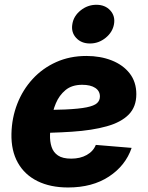

<svg xmlns="http://www.w3.org/2000/svg" viewBox="-20 -788 631 819"><path d="M270.5 11.7Q194.8 11.7 139.9 -15.4Q85 -42.5 56.2 -93.8Q27.3 -145 28.8 -217.3Q30.3 -285.2 53.7 -345.2Q77.1 -405.3 119.4 -451.2Q161.6 -497.1 219.7 -523.2Q277.8 -549.3 348.6 -549.3Q408.2 -549.3 456.5 -530.3Q504.9 -511.2 533.2 -474.9Q561.5 -438.5 561.5 -386.2Q561.5 -332.5 529.3 -299.6Q497.1 -266.6 435.5 -249.3Q374 -231.9 286.4 -226.1Q198.7 -220.2 87.4 -220.2L103.5 -318.4Q199.2 -318.4 258.5 -321Q317.9 -323.7 349.9 -330.3Q381.8 -336.9 394 -348.1Q406.2 -359.4 406.2 -376.5Q406.2 -399.9 386.2 -413.1Q366.2 -426.3 330.6 -426.3Q286.6 -426.3 259.5 -403.8Q232.4 -381.3 218.3 -347.4Q204.1 -313.5 199 -277.3Q193.8 -241.2 193.4 -213.4Q192.4 -184.6 200 -161.4Q207.5 -138.2 227.3 -124.8Q247.1 -111.3 283.7 -111.3Q322.3 -111.3 350.1 -127Q377.9 -142.6 388.7 -169.9L541.5 -157.2Q515.6 -81.5 444.8 -34.9Q374 11.7 270.5 11.7ZM363.8 -602.5Q326.7 -602.5 304.7 -626.5Q282.7 -650.4 288.6 -685.1Q293.9 -719.7 324 -743.7Q354 -767.6 391.1 -767.6Q428.2 -767.6 450.2 -743.7Q472.2 -719.7 466.3 -685.1Q460.4 -650.9 430.7 -626.7Q400.9 -602.5 363.8 -602.5Z"/></svg>

Font: Inter 17pt ExtraBold
Style: Italic
Weight: 800
Italic angle: -9.3988°
Version: Version 4.001;git-66647c0bb